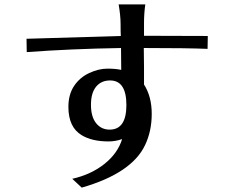

<svg xmlns="http://www.w3.org/2000/svg" viewBox="-20 -815 1040 873"><path d="M100.6 -638.7 529.3 -651.4Q528.3 -668 528.3 -705.6Q528.3 -743.2 519.5 -794.9H640.6Q634.8 -752.9 634.8 -710V-652.3L924.8 -651.4L923.8 -592.8Q832 -596.7 633.8 -596.7Q634.8 -555.7 634.8 -508.8V-430.7Q669.9 -376 669.9 -297.4Q669.9 -218.8 639.6 -155.3Q579.1 -27.3 351.6 38.1L308.6 -2Q394.5 -21.5 455.1 -69.8Q515.6 -118.2 535.2 -182.6Q504.9 -171.9 473.6 -171.9Q398.4 -171.9 351.6 -200.2Q291 -236.3 291 -329.1Q291 -385.7 316.9 -424.3Q342.8 -462.9 385.7 -482.9Q428.7 -502.9 468.3 -502.9Q507.8 -502.9 531.2 -497.1L530.3 -596.7Q300.8 -592.8 101.6 -578.1ZM478.5 -225.6Q554.7 -225.6 554.7 -337.4Q554.7 -449.2 480.5 -449.2Q440.4 -449.2 417 -420.9Q393.6 -392.6 393.6 -338.4Q393.6 -284.2 417 -254.9Q440.4 -225.6 478.5 -225.6Z"/></svg>

Font: GenEi LateMin v2
Style: Medium
Weight: 500
Designer: o_tamon (Modified)
Foundry: o_tamon / Adobe Systems Incorporated / FONT 910 / Philipp H. Poll
Version: Version 2.1;Original Version 1.004